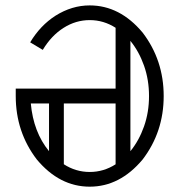

<svg xmlns="http://www.w3.org/2000/svg" viewBox="-20 -701 674 721"><path d="M316.9 0Q203.6 0 118.2 -102.1Q39.1 -205.6 39.1 -340.3V-368.2H414.1V-596.7Q369.1 -625.5 316.9 -625.5Q264.6 -625.5 218.8 -596.4Q172.9 -567.4 140.6 -513.7L93.3 -542Q131.3 -605.5 188.5 -642.1Q250 -680.7 316.9 -680.7Q430.2 -680.7 515.6 -578.6Q594.7 -475.1 594.7 -340.3Q594.7 -205.6 515.6 -102.1Q430.2 0 316.9 0ZM164.1 -133.3V-312.5H95.7Q105.5 -204.6 164.1 -133.3ZM316.9 -55.2Q369.1 -55.2 414.1 -84V-312.5H219.7V-84.5H219.2Q264.2 -55.2 316.9 -55.2ZM469.7 -133.3Q502 -172.9 520.8 -226.1Q539.6 -279.3 539.6 -340.3Q539.6 -401.4 520.8 -454.6Q502 -507.8 469.7 -547.4Z"/></svg>

Font: X Company
Style: Regular
Weight: 400
Designer: GGBotNet
Foundry: GGBotNet
Version: 0.90